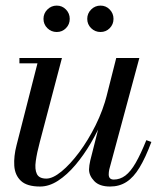

<svg xmlns="http://www.w3.org/2000/svg" viewBox="-20 -672 610 702"><path d="M126.5 10Q78.5 10 56.5 -10.8Q34.5 -31.5 32.2 -66Q30 -100.5 40.5 -141L117 -440.5H51V-460H206.5L125.5 -152.5Q115 -113.5 110.8 -83.2Q106.5 -53 114.8 -36Q123 -19 149.5 -19Q173 -19 205 -45.2Q237 -71.5 269.8 -115.5Q302.5 -159.5 329.8 -214.5Q357 -269.5 371.5 -327H386.5Q376.5 -285.5 357.2 -239.2Q338 -193 312 -148.8Q286 -104.5 255.5 -68.5Q225 -32.5 192.2 -11.2Q159.5 10 126.5 10ZM382.5 10Q343.5 10 324.5 -10Q305.5 -30 305.5 -52.5Q305.5 -58.5 306.8 -67.8Q308 -77 310 -85L405 -460H489.5L379.5 -52.5Q378.5 -48 378 -43.2Q377.5 -38.5 377.5 -34.5Q377.5 -15.5 396 -15.5Q419 -15.5 438.5 -30.2Q458 -45 476.2 -76.8Q494.5 -108.5 515 -159.5L533.5 -153Q512 -95.5 490.2 -59.5Q468.5 -23.5 442.5 -6.8Q416.5 10 382.5 10ZM347.5 -555Q327.5 -555 313.2 -569Q299 -583 299 -603Q299 -623 313.2 -637.2Q327.5 -651.5 347.5 -651.5Q367.5 -651.5 381.2 -637.2Q395 -623 395 -603Q395 -583 381.2 -569Q367.5 -555 347.5 -555ZM187.5 -555Q167.5 -555 153.2 -569Q139 -583 139 -603Q139 -623 153.2 -637.2Q167.5 -651.5 187.5 -651.5Q207.5 -651.5 221.2 -637.2Q235 -623 235 -603Q235 -583 221.2 -569Q207.5 -555 187.5 -555Z"/></svg>

Font: Bodoni Moda 11pt
Style: Italic
Weight: 400
Italic angle: -13°
Version: Version 2.004